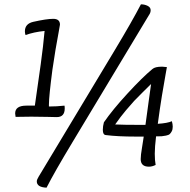

<svg xmlns="http://www.w3.org/2000/svg" viewBox="-20 -760 878 887"><path d="M512 -185Q543 -183 652 -183Q659 -236 667 -293Q675 -350 678 -372Q667 -361 640 -334.5Q613 -308 600 -294Q587 -280 562 -250.5Q537 -221 512 -185ZM684 -441Q696 -452 729 -452Q735 -452 751 -450Q751 -448 744.5 -413.5Q738 -379 728 -317.5Q718 -256 709 -188Q754 -191 774 -200Q778 -186 778 -175Q778 -162 773.5 -153.5Q769 -145 764 -140.5Q759 -136 746.5 -133.5Q734 -131 726.5 -130.5Q719 -130 701 -130Q695 -80 695 -50Q695 -19 699 2Q683 10 668 10Q630 10 630 -25Q630 -43 636 -77.5Q642 -112 644 -129H607Q523 -129 469 -136Q455 -137 455 -160Q455 -177 460 -195Q500 -253 569 -328Q638 -403 684 -441ZM206 -277V-268Q242 -268 278 -272Q279 -268 279 -259Q279 -219 242 -219Q236 -219 199 -220Q162 -221 125 -221Q78 -221 52 -220Q50 -232 50 -236Q50 -272 102 -272H141Q166 -446 168 -462Q180 -549 186 -617Q136 -612 98 -598Q95 -607 95 -615Q95 -650 133 -659Q195 -673 226 -673Q257 -673 257 -646Q257 -642 251 -611.5Q245 -581 236.5 -530.5Q228 -480 222 -437Q206 -314 206 -277ZM158 57 510 -528Q590 -661 631 -740Q648 -740 662 -733Q676 -726 676 -713Q676 -701 668 -690L316 -105Q231 36 195 107Q150 105 150 78Q150 70 158 57Z"/></svg>

Font: Overlock
Style: Italic
Weight: 400
Designer: Dario Muhafara
Foundry: Dario Manuel Muhafara
Version: Version 1.001